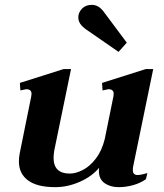

<svg xmlns="http://www.w3.org/2000/svg" viewBox="-20 -762 676 792"><path d="M303 -691Q303 -710 318 -726Q333 -742 359 -742Q389 -742 412 -708L503 -586L469 -548L336 -640Q319 -652 311 -664Q303 -676 303 -691ZM548 -40Q557 -40 570.5 -43.5Q584 -47 588 -48L582 -23Q560 -7 530 1.5Q500 10 469 10Q435 10 411.5 -6.5Q388 -23 388 -56Q388 -65 389 -70Q359 -34 309 -12Q259 10 208 10Q133 10 95.5 -18Q58 -46 58 -96Q58 -112 61 -128L109 -365Q110 -369 110 -375Q110 -394 88 -394Q86 -394 64 -389L62 -420L242 -477H273L204 -142Q201 -124 201 -111Q201 -46 268 -46Q293 -46 322 -61Q351 -76 375.5 -108Q400 -140 412 -188L448 -365Q449 -369 449 -375Q449 -394 427 -394Q425 -394 403 -389L401 -420L581 -477H612L529 -74Q528 -69 528 -60Q528 -40 548 -40Z"/></svg>

Font: Taviraj SemiBold
Style: Italic
Weight: 600
Italic angle: -12°
Designer: Katatrad Team
Foundry: CadsonDemak
Version: Version 1.001